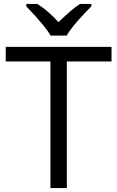

<svg xmlns="http://www.w3.org/2000/svg" viewBox="-20 -951 593 971"><path d="M200 -822Q225 -791 236 -771H317Q343 -816 410 -886L442 -919V-931H384Q345 -906 276 -839Q223 -897 169 -931H113V-919Q171 -858 200 -822ZM544 -640V-714H9V-640H235V0H318V-640Z"/></svg>

Font: OpenSansMMV
Style: Regular
Weight: 400
Designer: Steve Matteson
Foundry: Ascender Corporation
Version: Version 4.000